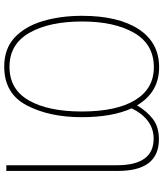

<svg xmlns="http://www.w3.org/2000/svg" viewBox="48 -813 775 911"><g transform="rotate(90 435.5 -357.5)"><path d="M299 -700Q401 -700 455 -611Q509 -522 509 -358Q509 -199 456.5 -107Q404 -15 297 -15Q190 -15 136 -109Q82 -203 82 -360Q82 -513 136 -606.5Q190 -700 299 -700ZM494 -595Q546 -699 638 -699Q764 -699 764 -525V0H791V-530Q791 -724 641 -724Q581 -724 543.5 -694.5Q506 -665 480 -620Q418 -725 299 -725Q182 -725 118.5 -628Q55 -531 55 -359Q55 -259 79.5 -175Q104 -91 157 -40.5Q210 10 296 10Q424 10 480 -97Q536 -204 536 -357Q536 -502 494 -595Z"/></g></svg>

Font: Noto Sans Display SemiCondensed Thin
Style: Regular
Weight: 250
Width: 4
Designer: Monotype Design team
Foundry: Monotype Imaging Inc.
Version: 1.000